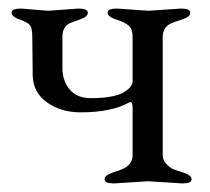

<svg xmlns="http://www.w3.org/2000/svg" viewBox="-20 -423 488 446"><path d="M324 -2 246 3H243Q223 3 223 -6.5Q223 -16 241.5 -22Q260 -28 266 -31Q288 -41 288 -63V-172Q288 -189 280 -185Q239 -162 167 -162Q122 -162 89.5 -185Q57 -208 56 -247L55 -337Q55 -357 50 -364Q45 -371 26 -377.5Q7 -384 7 -393.5Q7 -403 27 -403H30L92 -398L161 -403H164Q184 -403 184 -393.5Q184 -384 166.5 -378Q149 -372 142 -369Q125 -361 125 -337V-265Q125 -235 142 -215Q159 -195 191 -195Q252 -195 274 -213Q288 -223 288 -234V-337Q288 -355 279.5 -363Q271 -371 250.5 -377.5Q230 -384 230 -393.5Q230 -403 250 -403H253L325 -398L399 -403H402Q422 -403 422 -393.5Q422 -384 403.5 -378Q385 -372 378 -369Q358 -360 358 -337V-63Q358 -51 366 -42.5Q374 -34 380.5 -31Q387 -28 406 -22Q425 -16 425 -6.5Q425 3 405 3H402Q402 3 324 -2Z"/></svg>

Font: EB Garamond
Style: Regular
Weight: 400
Version: Version 0.012